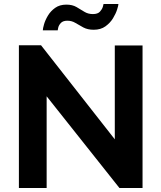

<svg xmlns="http://www.w3.org/2000/svg" viewBox="-20 -935 803 955"><path d="M212 -456V0H74V-710H184L551 -242V-709H689V0H574ZM446 -787Q416 -787 394.5 -798.5Q373 -810 355 -821Q337 -832 315 -832Q293 -832 282.5 -820.5Q272 -809 269.5 -797Q267 -785 267 -784H193Q193 -793 199 -814Q205 -835 218.5 -857.5Q232 -880 254.5 -896Q277 -912 310 -912Q340 -912 360.5 -900Q381 -888 399.5 -876.5Q418 -865 442 -865Q466 -865 477 -877Q488 -889 491.5 -901Q495 -913 495 -915H569Q569 -908 562.5 -887.5Q556 -867 542 -844Q528 -821 504.5 -804Q481 -787 446 -787Z"/></svg>

Font: Raleway
Style: Bold
Weight: 700
Designer: Matt McInerney, Pablo Impallari, Rodrigo Fuenzalida
Foundry: Matt McInerney, Pablo Impallari, Rodrigo Fuenzalida
Version: Version 4.026